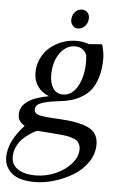

<svg xmlns="http://www.w3.org/2000/svg" viewBox="-89 -659 627 1002"><g transform="rotate(5 225.0 -158.0)"><path d="M-27.8 184.1Q-27.8 101.6 54.2 13.2Q18.1 -5.4 18.1 -43.9Q18.1 -125.5 167 -151.9Q127.9 -167 106.9 -197.3Q85.9 -227.5 85.9 -268.1Q85.9 -309.1 102.8 -344.2Q119.6 -379.4 147.7 -402.6Q175.8 -425.8 211.4 -439Q247.1 -452.1 285.2 -452.1Q319.8 -452.1 351.1 -440.9L419.9 -445.8Q432.1 -404.3 432.1 -369.1Q431.6 -316.9 419.9 -276.6Q408.2 -236.3 389.4 -210.9Q370.6 -185.5 342.5 -168.2Q314.5 -150.9 286.6 -142.8Q258.8 -134.8 224.1 -130.9Q160.6 -123.5 129.9 -112.1Q99.1 -100.6 99.1 -77.1Q99.1 -56.6 123.5 -49.1Q147.9 -41.5 227.1 -38.1Q334.5 -32.7 385.3 -7.6Q436 17.6 436 78.1Q436 127.4 406.5 170.7Q377 213.9 331.5 241.5Q286.1 269 233.6 284.9Q181.2 300.8 132.8 300.8Q49.8 300.8 11 267.8Q-27.8 234.9 -27.8 184.1ZM5.9 179.2Q5.9 221.2 40.3 243.7Q74.7 266.1 131.8 266.1Q188 266.1 238.8 243.4Q289.6 220.7 319.8 184.8Q350.1 148.9 350.1 110.8Q350.1 97.7 346.2 87.9Q342.3 78.1 336.4 71Q330.6 64 318.1 58.8Q305.7 53.7 294.9 50.5Q284.2 47.4 263.7 44.9Q243.2 42.5 228 41.3Q212.9 40 185.1 38.1Q150.9 36.1 122.1 33.2Q117.2 35.2 109.4 38.8Q101.6 42.5 81.5 55.9Q61.5 69.3 46.1 84.7Q30.8 100.1 18.3 125.7Q5.9 151.4 5.9 179.2ZM168.9 -263.2Q168.9 -220.2 186.8 -193.6Q204.6 -167 238.8 -167Q286.1 -167 315.2 -219Q344.2 -271 344.2 -349.1Q344.2 -353.5 341.8 -381.8Q325.7 -422.9 279.8 -422.9Q234.4 -422.9 201.7 -378.7Q168.9 -334.5 168.9 -263.2ZM248 -558.1Q248 -582 262.7 -599.6Q277.3 -617.2 299.8 -617.2Q315.9 -617.2 327.4 -606.2Q338.9 -595.2 338.9 -576.2Q338.9 -551.3 323.7 -534.2Q308.6 -517.1 285.2 -517.1Q269.5 -517.1 258.8 -529.8Q248 -542.5 248 -558.1Z"/></g></svg>

Font: Dihjauti S
Style: Bold Italic
Weight: 700
Italic angle: -9°
Designer: T. Christopher White
Version: Version 3.0.0